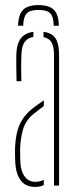

<svg xmlns="http://www.w3.org/2000/svg" viewBox="-20 -729 310 754"><path d="M131 -709Q173 -709 191.8 -690.2Q210.5 -671.5 211 -628H191Q190.5 -662.5 177.8 -676.2Q165 -690 131 -690Q97.5 -690 84.8 -676.2Q72 -662.5 71 -628H51Q52 -671.5 70.5 -690.2Q89 -709 131 -709ZM40 -90Q39.5 -105 39 -118Q38.5 -131 39 -145Q40 -177 46 -205.2Q52 -233.5 67 -258.2Q82 -283 110 -305Q120 -312 130.5 -319.8Q141 -327.5 152 -335V-312.5Q143 -306 132.8 -298Q122.5 -290 110 -280Q79.5 -254 70 -219.5Q60.5 -185 59 -145Q59 -137 59.2 -121.5Q59.5 -106 60 -90Q62.5 -54 78 -34.5Q93.5 -15 118 -15Q138 -15 152 -23V-2.5Q138.5 5 118 5Q80 5 61.2 -20.8Q42.5 -46.5 40 -90ZM45 -410Q44.5 -437 44 -464.8Q43.5 -492.5 44 -514Q45.5 -557 61.8 -578.2Q78 -599.5 111 -604V-584Q89.5 -580.5 77.5 -565Q65.5 -549.5 64 -514Q63.5 -499.5 63.2 -482.2Q63 -465 63.2 -446.5Q63.5 -428 64 -410ZM192 0V-514Q192 -545.5 182.8 -562Q173.5 -578.5 151 -583V-604Q185 -599.5 198.5 -577.8Q212 -556 212 -514V0Z"/></svg>

Font: Big Shoulders Stencil Display Thin Thin
Style: Regular
Weight: 250
Version: Version 2.001